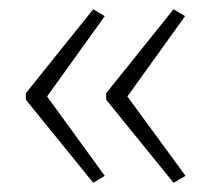

<svg xmlns="http://www.w3.org/2000/svg" viewBox="-20 -550 457 416"><path d="M36 -348V-334L182 -154L207 -169L82 -341L207 -515L182 -530ZM210 -348V-334L356 -154L382 -169L256 -341L381 -515L356 -530Z"/></svg>

Font: Noto Sans Malayalam UI Condensed ExtraLight
Style: Regular
Weight: 200
Width: 3
Designer: Jelle Bosma - Monotype Design Team
Foundry: Monotype Imaging Inc.
Version: Version 2.104